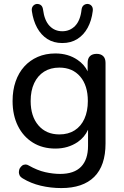

<svg xmlns="http://www.w3.org/2000/svg" viewBox="-20 -768 630 977"><path d="M282 -84Q327 -84 359.5 -104.5Q392 -125 409.5 -163.5Q427 -202 427 -254Q427 -333 388 -378.5Q349 -424 282 -424Q237 -424 204.5 -403.5Q172 -383 154 -345Q136 -307 136 -254Q136 -176 175.5 -130Q215 -84 282 -84ZM292 189Q238 189 187.5 177Q137 165 96 140Q83 132 79.5 123.5Q76 115 76 108Q76 104 77.5 96.5Q79 89 86.5 80.5Q94 72 100.5 70.5Q107 69 110 69Q118 69 126 74Q170 99 210 108Q250 117 286 117Q357 117 392.5 80.5Q428 44 428 -26V-108Q411 -70 375 -45Q326 -12 262 -12Q196 -12 147 -42.5Q98 -73 71 -127.5Q44 -182 44 -254Q44 -309 59.5 -353.5Q75 -398 103.5 -429.5Q132 -461 172 -478.5Q212 -496 262 -496Q327 -496 375 -463Q409 -440 426 -405V-448Q426 -471 438 -482.5Q450 -494 472 -494Q493 -494 505 -482.5Q517 -471 517 -448V-38Q517 75 459.5 132Q402 189 292 189ZM297 -549Q253 -549 221 -569.5Q189 -590 169 -626.5Q149 -663 142 -712Q140 -728 148 -737.5Q156 -747 168 -748Q181 -748 189 -741Q197 -734 199 -719Q206 -664 232 -636.5Q258 -609 297 -609Q336 -609 362.5 -636.5Q389 -664 395 -719Q397 -734 405.5 -741Q414 -748 426 -748Q439 -747 446.5 -737.5Q454 -728 452 -712Q446 -663 426 -626.5Q406 -590 373.5 -569.5Q341 -549 297 -549Z"/></svg>

Font: Nunito Medium
Style: Regular
Weight: 500
Designer: Vernon Adams
Foundry: Vernon Adams
Version: Version 3.602